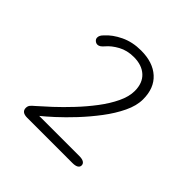

<svg xmlns="http://www.w3.org/2000/svg" viewBox="-159 -781 937 937"><g transform="rotate(45 309.5 -313.0)"><path d="M484 -463.5Q484 -419.5 460.2 -370Q436.5 -320.5 399 -271Q361.5 -221.5 320 -177.2Q278.5 -133 241.5 -99.2Q204.5 -65.5 182.5 -48H459.5Q479.5 -48 489.8 -41.5Q500 -35 500 -23.5Q500 -12.5 489.8 -6.2Q479.5 0 459.5 0H148Q128 0 118.2 -7.5Q108.5 -15 108.5 -29Q108.5 -41 114.5 -49Q120.5 -57 133.5 -67.5Q160 -90.5 197.8 -125.5Q235.5 -160.5 275.2 -202.8Q315 -245 349.5 -290.5Q384 -336 405.2 -380.5Q426.5 -425 426.5 -463.5Q426.5 -518.5 394.2 -548.2Q362 -578 306 -578Q260.5 -578 225.2 -558.8Q190 -539.5 169.5 -515Q161.5 -505.5 153.8 -500Q146 -494.5 137.5 -494.5Q128 -494.5 120 -501.5Q112 -508.5 112 -518.5Q112 -534 128 -549Q155.5 -580.5 202.5 -603Q249.5 -625.5 308.5 -625.5Q390.5 -625.5 437.2 -583.2Q484 -541 484 -463.5Z"/></g></svg>

Font: Sono Monospace Light
Style: Regular
Weight: 300
Version: Version 2.112